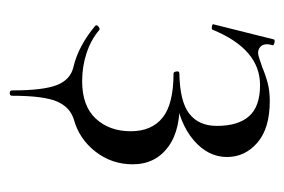

<svg xmlns="http://www.w3.org/2000/svg" viewBox="-115 -334 585 395"><g transform="rotate(90 177.5 -136.5)"><path d="M118 5Q75 -5 33 -40L32 -42Q32 -45 36 -47.5Q40 -50 42 -48Q62 -31 89.5 -22Q117 -13 147 -13Q198 -13 224 -41Q250 -69 250 -113Q250 -156 222 -178.5Q194 -201 131 -201Q128 -201 127 -207Q126 -213 131 -213Q189 -214 214 -233.5Q239 -253 239 -290Q239 -334 219 -356.5Q199 -379 155 -379Q81 -379 41 -281Q40 -279 34.5 -280Q29 -281 30 -283L61 -407Q61 -409 65 -409Q68 -409 71 -407.5Q74 -406 73 -405Q71 -397 71 -394Q71 -384 76.5 -379.5Q82 -375 88 -375Q94 -375 103.5 -378.5Q113 -382 117 -383Q136 -391 152 -395Q168 -399 188 -399Q244 -399 273.5 -373.5Q303 -348 303 -311Q303 -272 268.5 -242.5Q234 -213 177 -205L179 -213Q245 -217 281.5 -190.5Q318 -164 318 -117Q318 -74 292 -40.5Q266 -7 226 4Q200 12 188.5 39.5Q177 67 177 131Q177 136 171.5 136Q166 136 166 131Q166 67 155 39Q144 11 118 5Z"/></g></svg>

Font: Cormorant Infant
Style: Regular
Weight: 400
Designer: Christian Thalmann (Catharsis Fonts)
Foundry: Catharsis Fonts
Version: Version 4.000